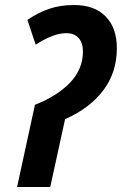

<svg xmlns="http://www.w3.org/2000/svg" viewBox="-20 -744 485 764"><path d="M119 -327Q210 -363 260 -416.5Q310 -470 310 -539Q310 -574 292.5 -593Q275 -612 244 -612Q215 -612 183.5 -599Q152 -586 122 -566L89 -665Q134 -695 177.5 -709.5Q221 -724 275 -724Q356 -724 400.5 -678.5Q445 -633 445 -552Q445 -456 391 -384.5Q337 -313 239 -270L180 0H48Z"/></svg>

Font: Noto Sans Condensed
Style: Bold Italic
Weight: 700
Width: 3
Italic angle: -12°
Designer: Monotype Design Team
Foundry: Monotype Imaging Inc.
Version: Version 2.013; ttfautohint (v1.8.4.7-5d5b)